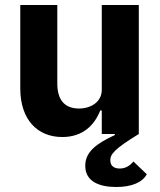

<svg xmlns="http://www.w3.org/2000/svg" viewBox="-20 -536 640 768"><path d="M535.2 0V-516H387.1V-176.8C387.1 -127.1 342 -101.9 296.2 -101.9C237.9 -101.9 209.2 -137.1 209.2 -202.1V-516H61.1V-182.2C61.1 -57.2 130 12.1 229 12.1C312.1 12.1 358 -35.9 381 -94.1H387.1V0H438.9L440 3.9C366.1 38 321 71 321 127.1C321 191.1 378.9 212 445 212C508.2 212 550.1 192.8 567.1 160.9L513.8 110.1C500 126.1 483 138.1 459.2 138.1C438.9 138.1 421.2 130 421.2 105.1C421.2 81 437.1 60 535.2 0Z"/></svg>

Font: Margiela Mono Bold
Style: Regular
Weight: 700
Designer: Mike Abbink, Paul van der Laan, Pieter van Rosmalen
Foundry: Bold Monday
Version: Version 2.003 2021